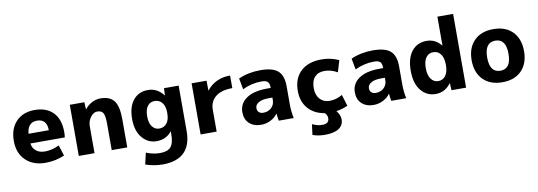

<svg xmlns="http://www.w3.org/2000/svg" viewBox="-68 -1222 5388 1923"><g transform="rotate(-10 2625.5 -260.0)"><path d="M189 -306H395Q394 -421 293 -421Q247 -421 220 -391.5Q193 -362 189 -306ZM190 -207Q197 -158 231.5 -130.5Q266 -103 321 -103Q395 -103 466 -139L501 -30Q412 10 306 10Q182 10 106.5 -63Q31 -136 31 -260Q31 -385 101 -457.5Q171 -530 289 -530Q410 -530 477 -460.5Q544 -391 544 -262Q544 -231 540 -207Z M646 -520H794L798 -448H800Q829 -486 871.5 -508Q914 -530 959 -530Q1053 -530 1096 -475Q1139 -420 1139 -287V0H981V-270Q981 -351 964 -378.5Q947 -406 904 -406Q867 -406 836.5 -366Q806 -326 806 -273V0H646Z M1441 -530Q1536 -530 1599 -448H1601L1604 -520H1753V-57Q1753 86 1679 158Q1605 230 1461 230Q1369 230 1286 200L1313 84Q1383 113 1454 113Q1530 113 1563 75.5Q1596 38 1596 -55V-83H1595Q1538 -10 1441 -10Q1353 -10 1294.5 -80Q1236 -150 1236 -270Q1236 -394 1291.5 -462Q1347 -530 1441 -530ZM1389 -270Q1389 -204 1416.5 -167Q1444 -130 1489 -130Q1536 -130 1564.5 -165Q1593 -200 1593 -265V-275Q1593 -339 1564.5 -374.5Q1536 -410 1489 -410Q1442 -410 1415.5 -374.5Q1389 -339 1389 -270Z M1885 -520H2037L2038 -420H2040Q2127 -530 2278 -530V-402Q2166 -402 2107 -354Q2048 -306 2048 -223V0H1885Z M2585 -530Q2710 -530 2763.5 -482.5Q2817 -435 2817 -327V-140Q2817 -68 2832 0H2680Q2672 -45 2670 -73H2668Q2641 -35 2595.5 -12.5Q2550 10 2500 10Q2425 10 2380 -32Q2335 -74 2335 -147Q2335 -233 2408.5 -285Q2482 -337 2620 -337H2657V-339Q2657 -383 2639.5 -400Q2622 -417 2578 -417Q2476 -417 2383 -372L2362 -485Q2463 -530 2585 -530ZM2481 -162Q2481 -135 2497.5 -120Q2514 -105 2542 -105Q2592 -105 2624.5 -136Q2657 -167 2657 -215V-239H2620Q2552 -239 2516.5 -218Q2481 -197 2481 -162Z M3347 -144 3382 -28Q3328 -3 3265 6Q3302 51 3302 97Q3302 155 3254 187.5Q3206 220 3112 220Q3042 220 2987 199L3001 92Q3051 117 3104 117Q3172 117 3172 61Q3172 29 3147 6Q3041 -11 2980 -81Q2919 -151 2919 -260Q2919 -386 2995 -458Q3071 -530 3207 -530Q3300 -530 3382 -492L3347 -374Q3284 -411 3216 -411Q3152 -411 3116.5 -372.5Q3081 -334 3081 -260Q3081 -189 3118.5 -148Q3156 -107 3216 -107Q3284 -107 3347 -144Z M3729 -530Q3854 -530 3907.5 -482.5Q3961 -435 3961 -327V-140Q3961 -68 3976 0H3824Q3816 -45 3814 -73H3812Q3785 -35 3739.5 -12.5Q3694 10 3644 10Q3569 10 3524 -32Q3479 -74 3479 -147Q3479 -233 3552.5 -285Q3626 -337 3764 -337H3801V-339Q3801 -383 3783.5 -400Q3766 -417 3722 -417Q3620 -417 3527 -372L3506 -485Q3607 -530 3729 -530ZM3625 -162Q3625 -135 3641.5 -120Q3658 -105 3686 -105Q3736 -105 3768.5 -136Q3801 -167 3801 -215V-239H3764Q3696 -239 3660.5 -218Q3625 -197 3625 -162Z M4585 -750V0H4436L4433 -72H4431Q4370 10 4275 10Q4184 10 4126 -61.5Q4068 -133 4068 -260Q4068 -390 4124 -460Q4180 -530 4275 -530Q4365 -530 4423 -457H4425V-750ZM4221 -260Q4221 -190 4249.5 -151.5Q4278 -113 4323 -113Q4369 -113 4397 -150Q4425 -187 4425 -255V-265Q4425 -332 4397 -369.5Q4369 -407 4323 -407Q4275 -407 4248 -370Q4221 -333 4221 -260Z M4758 -457.5Q4829 -530 4954 -530Q5079 -530 5149.5 -457.5Q5220 -385 5220 -260Q5220 -135 5149.5 -62.5Q5079 10 4954 10Q4829 10 4758 -62.5Q4687 -135 4687 -260Q4687 -385 4758 -457.5ZM4954 -107Q5062 -107 5062 -260Q5062 -413 4954 -413Q4845 -413 4845 -260Q4845 -107 4954 -107Z"/></g></svg>

Font: Mplus 1p ExtraBold
Style: Regular
Weight: 800
Version: Version 1.061